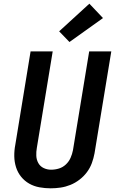

<svg xmlns="http://www.w3.org/2000/svg" viewBox="-20 -1014 640 1042"><path d="M255 8Q224 8 194 2.5Q164 -3 138.5 -17.5Q113 -32 94.5 -55Q76 -78 67 -106.5Q58 -135 57.5 -166Q57 -197 63 -228L146 -735H266L180 -212Q176 -190 177 -168.5Q178 -147 188 -129Q198 -111 217 -102Q236 -93 257 -93Q279 -93 300 -99.5Q321 -106 337.5 -121.5Q354 -137 363 -157.5Q372 -178 376 -199L464 -735H584L493 -182Q488 -155 478.5 -129Q469 -103 452 -80Q435 -57 411.5 -39Q388 -21 362 -10.5Q336 0 309 4Q282 8 255 8ZM357 -786 301 -844 465 -994 539 -916Z"/></svg>

Font: Iosevka Curly Extended
Style: Bold Italic
Weight: 700
Width: 7
Italic angle: -9°
Monospace: yes
Designer: Belleve Invis
Foundry: Belleve Invis
Version: Version 11.1.0; ttfautohint (v1.8.3)